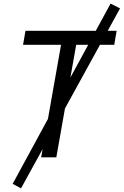

<svg xmlns="http://www.w3.org/2000/svg" viewBox="-20 -862 678 1052"><path d="M95.2 169.9 213.4 -44.9 205.6 0H288.6L335.9 -267.6L527.8 -616.7H606L619.1 -693.4H570.3L637.7 -815.9L585.9 -842.3L504.9 -693.4H119.6L106.4 -616.7H314.5L242.7 -210.4L49.3 145.5ZM365.7 -437 397.5 -616.7H463.4Z"/></svg>

Font: Cascadia Code PL SemiLight
Style: Italic
Weight: 350
Italic angle: -10°
Monospace: yes
Designer: Aaron Bell
Foundry: Saja Typeworks
Version: Version 2404.023